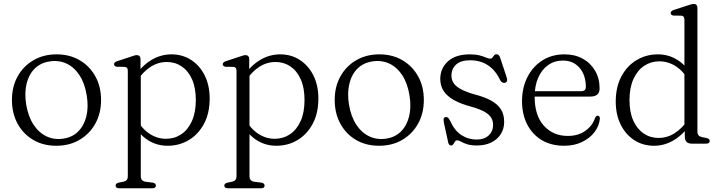

<svg xmlns="http://www.w3.org/2000/svg" viewBox="-20 -752 3766 1005"><path d="M276.5 -467.5Q344.5 -467.5 397 -436.8Q449.5 -406 479.2 -352.2Q509 -298.5 509 -228.5Q509 -159 479 -105Q449 -51 396.2 -20Q343.5 11 274.5 11Q206 11 153.8 -19.8Q101.5 -50.5 72 -104.8Q42.5 -159 42.5 -229Q42.5 -298.5 72.2 -352Q102 -405.5 154.8 -436.5Q207.5 -467.5 276.5 -467.5ZM312.5 -26.5Q359 -33.5 389.5 -64Q420 -94.5 432 -143Q444 -191.5 434 -252Q424 -315.5 396.2 -358Q368.5 -400.5 328.2 -419.2Q288 -438 240 -430.5Q192.5 -423.5 161.8 -393Q131 -362.5 119.2 -314.2Q107.5 -266 117 -205.5Q127.5 -142 155.5 -99.5Q183.5 -57 224 -38Q264.5 -19 312.5 -26.5Z M715.5 -442.5V-377L717 -370V170.5Q717 183 723 190Q729 197 740 199L779.5 204Q787.5 205.5 791.8 209.5Q796 213.5 796 219.5Q796 226 791.5 229.8Q787 233.5 777.5 233.5H603.5Q594.5 233.5 589.8 229.8Q585 226 585 219.5Q585 213.5 589.2 209.8Q593.5 206 601.5 204L626.5 199Q637.5 196.5 643.2 189.8Q649 183 649 170.5V-380Q649 -391.5 645 -396.5Q641 -401.5 632 -402L592 -402.5Q584.5 -403.5 580.8 -407Q577 -410.5 577 -415.5Q577 -421 581 -425Q585 -429 594 -432L662.5 -454.5Q674 -458.5 682 -461Q690 -463.5 696 -463.5Q705.5 -463.5 710.5 -458Q715.5 -452.5 715.5 -442.5ZM697 -328.5 687 -353.5Q722.5 -408 772 -437.8Q821.5 -467.5 877.5 -467.5Q935.5 -467.5 980.8 -438Q1026 -408.5 1051.8 -356.5Q1077.5 -304.5 1077.5 -236.5Q1077.5 -159.5 1047.8 -104Q1018 -48.5 968.2 -18.8Q918.5 11 857.5 11Q799.5 11 752.8 -19.5Q706 -50 680 -103L695 -130Q721 -79.5 761.8 -52.5Q802.5 -25.5 849 -25.5Q893 -25.5 928.2 -48.8Q963.5 -72 984.2 -117.5Q1005 -163 1005 -228.5Q1005 -292.5 985.2 -336.8Q965.5 -381 931.2 -404.2Q897 -427.5 853 -427.5Q807.5 -427.5 767.8 -401.8Q728 -376 697 -328.5Z M1284.5 -442.5V-377L1286 -370V170.5Q1286 183 1292 190Q1298 197 1309 199L1348.5 204Q1356.5 205.5 1360.8 209.5Q1365 213.5 1365 219.5Q1365 226 1360.5 229.8Q1356 233.5 1346.5 233.5H1172.5Q1163.5 233.5 1158.8 229.8Q1154 226 1154 219.5Q1154 213.5 1158.2 209.8Q1162.5 206 1170.5 204L1195.5 199Q1206.5 196.5 1212.2 189.8Q1218 183 1218 170.5V-380Q1218 -391.5 1214 -396.5Q1210 -401.5 1201 -402L1161 -402.5Q1153.5 -403.5 1149.8 -407Q1146 -410.5 1146 -415.5Q1146 -421 1150 -425Q1154 -429 1163 -432L1231.5 -454.5Q1243 -458.5 1251 -461Q1259 -463.5 1265 -463.5Q1274.5 -463.5 1279.5 -458Q1284.5 -452.5 1284.5 -442.5ZM1266 -328.5 1256 -353.5Q1291.5 -408 1341 -437.8Q1390.5 -467.5 1446.5 -467.5Q1504.5 -467.5 1549.8 -438Q1595 -408.5 1620.8 -356.5Q1646.5 -304.5 1646.5 -236.5Q1646.5 -159.5 1616.8 -104Q1587 -48.5 1537.2 -18.8Q1487.5 11 1426.5 11Q1368.5 11 1321.8 -19.5Q1275 -50 1249 -103L1264 -130Q1290 -79.5 1330.8 -52.5Q1371.5 -25.5 1418 -25.5Q1462 -25.5 1497.2 -48.8Q1532.5 -72 1553.2 -117.5Q1574 -163 1574 -228.5Q1574 -292.5 1554.2 -336.8Q1534.5 -381 1500.2 -404.2Q1466 -427.5 1422 -427.5Q1376.5 -427.5 1336.8 -401.8Q1297 -376 1266 -328.5Z M1966 -467.5Q2034 -467.5 2086.5 -436.8Q2139 -406 2168.8 -352.2Q2198.5 -298.5 2198.5 -228.5Q2198.5 -159 2168.5 -105Q2138.5 -51 2085.8 -20Q2033 11 1964 11Q1895.5 11 1843.2 -19.8Q1791 -50.5 1761.5 -104.8Q1732 -159 1732 -229Q1732 -298.5 1761.8 -352Q1791.5 -405.5 1844.2 -436.5Q1897 -467.5 1966 -467.5ZM2002 -26.5Q2048.5 -33.5 2079 -64Q2109.5 -94.5 2121.5 -143Q2133.5 -191.5 2123.5 -252Q2113.5 -315.5 2085.8 -358Q2058 -400.5 2017.8 -419.2Q1977.5 -438 1929.5 -430.5Q1882 -423.5 1851.2 -393Q1820.5 -362.5 1808.8 -314.2Q1797 -266 1806.5 -205.5Q1817 -142 1845 -99.5Q1873 -57 1913.5 -38Q1954 -19 2002 -26.5Z M2476 -21.5Q2514.5 -21.5 2537.8 -43Q2561 -64.5 2561 -98Q2561 -122 2548.8 -139.2Q2536.5 -156.5 2510.8 -169.8Q2485 -183 2445 -194Q2391 -208.5 2355.5 -228.5Q2320 -248.5 2302.2 -275.8Q2284.5 -303 2284.5 -338.5Q2284.5 -394.5 2324.8 -431Q2365 -467.5 2440 -467.5Q2470 -467.5 2490.5 -462Q2511 -456.5 2524 -450.8Q2537 -445 2545.5 -445Q2553 -445 2557.5 -450.8Q2562 -456.5 2566.5 -462.2Q2571 -468 2578.5 -468Q2585 -468 2589.8 -464Q2594.5 -460 2598 -450L2631.5 -349Q2636 -337 2634 -329.2Q2632 -321.5 2624.5 -319Q2617 -316.5 2610.2 -320Q2603.5 -323.5 2599 -331Q2580.5 -370 2556 -393Q2531.5 -416 2502.8 -426.2Q2474 -436.5 2442.5 -436.5Q2391.5 -436.5 2367.2 -414Q2343 -391.5 2343 -356Q2343 -332.5 2356.2 -314.5Q2369.5 -296.5 2397 -282.8Q2424.5 -269 2467 -257Q2517.5 -244 2551.2 -225.2Q2585 -206.5 2602 -179.5Q2619 -152.5 2619 -114Q2619 -78.5 2601.8 -50.8Q2584.5 -23 2552.5 -6.8Q2520.5 9.5 2476.5 9.5Q2444.5 9.5 2424.5 2.8Q2404.5 -4 2392.8 -10.8Q2381 -17.5 2373.5 -17.5Q2366 -17.5 2361.5 -10.8Q2357 -4 2352.8 2.8Q2348.5 9.5 2341.5 9.5Q2336 9.5 2332 5.8Q2328 2 2326 -6.5L2304.5 -105Q2301.5 -119 2302 -127.8Q2302.5 -136.5 2310.5 -138.5Q2317.5 -141 2323.8 -136.5Q2330 -132 2336 -120Q2359 -68.5 2395 -45Q2431 -21.5 2476 -21.5Z M3118.5 -289Q3118.5 -267.5 3106.2 -257Q3094 -246.5 3070 -246.5H2752.5V-274.5H3021Q3046.5 -274.5 3046.5 -297Q3046.5 -358.5 3013.8 -396.8Q2981 -435 2926.5 -435Q2882.5 -435 2849 -411.2Q2815.5 -387.5 2797 -345Q2778.5 -302.5 2778.5 -246Q2778.5 -147 2827 -93.8Q2875.5 -40.5 2952 -40.5Q3007.5 -40.5 3045 -68Q3082.5 -95.5 3094.5 -134.5Q3098 -141 3101.2 -143.8Q3104.5 -146.5 3109 -146.5Q3114.5 -146.5 3117.2 -142.2Q3120 -138 3120 -131Q3116.5 -93 3092 -60.8Q3067.5 -28.5 3026.5 -8.8Q2985.5 11 2933.5 11Q2866 11 2816.5 -18.2Q2767 -47.5 2739.8 -100.2Q2712.5 -153 2712.5 -222.5Q2712.5 -292 2740.2 -347.5Q2768 -403 2818 -435.2Q2868 -467.5 2935.5 -467.5Q2989 -467.5 3030.2 -444.8Q3071.5 -422 3095 -381.8Q3118.5 -341.5 3118.5 -289Z M3564.5 -80.5 3562.5 -85.5V-648Q3562.5 -659 3558.5 -664.2Q3554.5 -669.5 3545.5 -670L3505.5 -670.5Q3498 -671.5 3494.2 -675Q3490.5 -678.5 3490.5 -683.5Q3490.5 -689 3494.5 -693Q3498.5 -697 3507.5 -700L3578 -723Q3589 -726.5 3597.2 -729Q3605.5 -731.5 3611.5 -731.5Q3620.5 -731.5 3625.5 -726Q3630.5 -720.5 3630.5 -710.5V-63Q3630.5 -50.5 3636.5 -43.8Q3642.5 -37 3653.5 -34.5L3678.5 -29.5Q3686.5 -27.5 3690.8 -23.8Q3695 -20 3695 -14Q3695 -7.5 3690.2 -3.8Q3685.5 0 3676 0H3602.5Q3583 0 3573.8 -9.2Q3564.5 -18.5 3564.5 -39.5ZM3203 -220Q3203 -297 3232.8 -352.5Q3262.5 -408 3312.8 -437.8Q3363 -467.5 3423 -467.5Q3481.5 -467.5 3528.5 -436.8Q3575.5 -406 3601 -354L3586 -327Q3560 -377 3519.2 -404Q3478.5 -431 3431 -431Q3387.5 -431 3352 -407.5Q3316.5 -384 3295.8 -338.5Q3275 -293 3275 -227.5Q3275 -165 3294.8 -121Q3314.5 -77 3349 -53.5Q3383.5 -30 3427 -30Q3473 -30 3512.5 -55.5Q3552 -81 3583 -127.5L3593 -102.5Q3556.5 -48 3507.5 -18.5Q3458.5 11 3403.5 11Q3345 11 3299.8 -18.5Q3254.5 -48 3228.8 -100.2Q3203 -152.5 3203 -220Z"/></svg>

Font: Fraunces 48pt Soft Wonky Light
Style: Regular
Weight: 300
Version: Version 1.000;[b76b70a41]